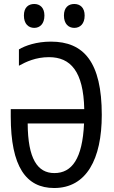

<svg xmlns="http://www.w3.org/2000/svg" viewBox="-20 -934 570 964"><path d="M353 -794C382 -794 405 -814 405 -856C405 -896 382 -914 353 -914C324 -914 301 -897 301 -856C301 -814 324 -794 353 -794ZM152 -794C180 -794 203 -814 203 -856C203 -896 180 -914 152 -914C123 -914 100 -897 100 -856C100 -814 123 -794 152 -794ZM252 10C414 10 491 -135 491 -357C491 -622 401 -725 236 -725C163 -725 107 -705 75 -686V-604C111 -624 160 -647 226 -647C334 -647 399 -576 403 -386H34V-349C34 -97 111 10 252 10ZM253 -65C168 -65 120 -137 119 -314H402C394 -137 341 -65 253 -65Z"/></svg>

Font: Noto Sans Mono Condensed
Style: Regular
Weight: 400
Width: 3
Designer: Monotype Design Team
Foundry: Monotype Imaging Inc.
Version: Version 2.014